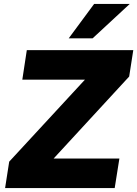

<svg xmlns="http://www.w3.org/2000/svg" viewBox="-20 -961 701 981"><path d="M6 0 27 -135 414 -554H94L117 -705H661L640 -570L254 -151H590L566 0ZM331 -765 461 -941H643L453 -765Z"/></svg>

Font: Nunito Sans Black
Style: Italic
Weight: 900
Italic angle: -9°
Designer: Vernon Adams
Foundry: Vernon Adams
Version: Version 3.006; ttfautohint (v1.8.3)